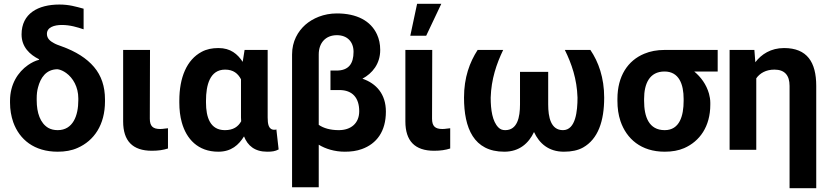

<svg xmlns="http://www.w3.org/2000/svg" viewBox="-20 -792 4388 1015"><path d="M307 -660C351 -660 389 -648 422 -637V-746C381 -757 346 -768 294 -768C182 -768 94 -721 94 -610C94 -543 138 -503 186 -479L187 -476C166 -471 147 -461 128 -448C75 -411 33 -347 33 -259V-249C33 -212 39 -178 50 -146C83 -54 161 10 285 10C324 10 359 4 390 -10C477 -48 535 -132 535 -256V-266C535 -335 516 -392 477 -438C438 -484 381 -520 306 -547C289 -553 275 -558 265 -564C246 -574 228 -588 228 -613C228 -648 267 -660 307 -660ZM174 -262V-272C174 -293 176 -312 181 -330C194 -380 223 -426 285 -426C302 -423 316 -416 330 -406C366 -380 394 -332 394 -272V-262C394 -181 366 -104 285 -104C266 -104 249 -108 235 -116C193 -141 174 -195 174 -262Z M783 5C817 5 843 1 868 -7V-114L850 -112C843 -111 836 -110 827 -110C788 -110 772 -125 772 -165L773 -528H631V-150C631 -47 681 5 783 5Z M1135 -538C1101 -538 1072 -532 1046 -518C967 -476 928 -382 928 -260V-250C928 -212 932 -177 941 -145C965 -58 1026 10 1134 10C1203 10 1242 -26 1270 -71C1289 -22 1327 10 1392 10C1418 10 1434 8 1453 -2L1441 -108C1438 -106 1435 -106 1430 -106C1399 -106 1395 -138 1395 -171V-528H1273L1263 -465C1236 -506 1199 -538 1135 -538ZM1254 -373V-171C1254 -164 1255 -158 1255 -151C1239 -122 1213 -104 1169 -104C1091 -104 1069 -172 1069 -250V-260C1069 -341 1089 -424 1170 -424C1214 -424 1238 -403 1254 -373Z M1803 10C1836 10 1866 6 1893 -4C1971 -32 2020 -97 2020 -202C2020 -295 1969 -351 1896 -376C1948 -404 1990 -454 1990 -528C1990 -559 1984 -586 1973 -610C1940 -682 1866 -721 1761 -721C1691 -721 1633 -695 1594 -661C1555 -626 1524 -574 1524 -504V198H1665V-27C1701 -5 1749 10 1803 10ZM1879 -204C1879 -140 1835 -104 1771 -104C1727 -104 1691 -114 1665 -132V-504C1665 -565 1701 -606 1761 -606C1815 -606 1849 -572 1849 -518C1849 -455 1823 -419 1759 -419H1727V-316H1774C1844 -316 1879 -274 1879 -204Z M2275 5C2309 5 2335 1 2360 -7V-114L2342 -112C2335 -111 2328 -110 2319 -110C2280 -110 2264 -125 2264 -165L2265 -528H2123V-150C2123 -47 2173 5 2275 5ZM2185 -772 2149 -603H2233L2313 -772Z M2433 -276C2433 -115 2484 10 2646 10C2726 10 2775 -35 2803 -94C2831 -34 2880 10 2961 10C3001 10 3035 3 3062 -12C3142 -57 3174 -152 3174 -276C3174 -381 3144 -465 3101 -528H2966C3002 -455 3030 -374 3033 -276C3033 -207 3024 -104 2956 -104C2892 -104 2878 -172 2878 -240V-412H2729V-240C2729 -172 2715 -104 2651 -104C2636 -104 2625 -108 2615 -118C2583 -150 2574 -211 2574 -276C2577 -374 2605 -455 2640 -528H2505C2463 -463 2433 -383 2433 -276Z M3774 -414V-528H3493C3453 -528 3417 -521 3386 -508C3299 -472 3244 -390 3244 -269V-259C3244 -220 3249 -185 3260 -152C3292 -58 3369 10 3494 10C3533 10 3567 4 3597 -9C3679 -45 3735 -123 3735 -239V-249C3735 -266 3732 -282 3728 -297C3714 -346 3685 -385 3650 -414ZM3493 -414C3570 -414 3594 -346 3594 -269V-259C3594 -180 3573 -104 3494 -104C3410 -104 3385 -175 3385 -259V-269C3385 -349 3413 -414 3493 -414Z M4074 -424C4128 -424 4154 -394 4154 -338V203H4295V-338C4295 -463 4247 -538 4125 -538C4055 -538 4005 -505 3973 -463L3968 -528H3837V0H3978V-378C3997 -405 4029 -424 4074 -424Z"/></svg>

Font: Asimov
Style: Regular
Weight: 500
Designer: Google
Version: Version 2.000980; 2014